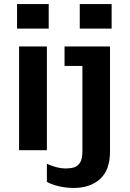

<svg xmlns="http://www.w3.org/2000/svg" viewBox="-20 -740 640 946"><path d="M74 0V-511H211V0ZM64 -599V-720H220V-599ZM344 186Q307 186 271.5 178Q236 170 211 156V67Q228 75 253.5 82.5Q279 90 306 90Q327 90 345 84.5Q363 79 374.5 61Q386 43 386 6V-415H298V-511H522V7Q522 97 473.5 141.5Q425 186 344 186ZM373 -599V-720H530V-599Z"/></svg>

Font: Chivo Mono Medium SemiBold
Style: Regular
Weight: 600
Monospace: yes
Version: Version 1.008